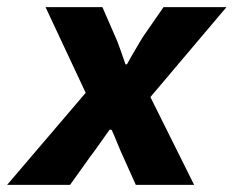

<svg xmlns="http://www.w3.org/2000/svg" viewBox="-43 -520 663 540"><path d="M-23 0 198 -259 85 -500H245L279 -422Q287 -405 295.5 -380.5Q304 -356 310 -339H314Q318 -347 324.5 -358Q331 -369 338 -381Q345 -393 351.5 -404Q358 -415 363 -422L417 -500H594L380 -247L503 0H339L304 -78Q296 -95 288 -115Q280 -135 271 -155H265Q250 -134 236 -114Q222 -94 209 -77L154 0Z"/></svg>

Font: Source Code Pro Black
Style: Italic
Weight: 900
Italic angle: -11°
Monospace: yes
Designer: Paul D. Hunt, Teo Tuominen
Foundry: Adobe Systems Incorporated
Version: Version 1.050;PS 1.000;hotconv 16.6.51;makeotf.lib2.5.65220